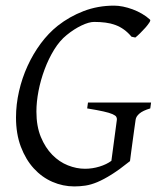

<svg xmlns="http://www.w3.org/2000/svg" viewBox="-20 -650 564 685"><path d="M516.1 -263.2Q489.7 -255.4 477.5 -244.9Q465.3 -234.4 463.9 -223.1Q461.9 -210 459 -188.7Q456.1 -167.5 453.1 -145.5Q450.2 -123.5 447.5 -104Q444.8 -84.5 443.8 -75.2Q406.7 -45.4 378.4 -27.6Q350.1 -9.8 327.1 -0.2Q304.2 9.3 284.4 12.2Q264.6 15.1 245.1 15.1Q204.6 15.1 167 -1.2Q129.4 -17.6 100.6 -49.1Q71.8 -80.6 54.4 -126.5Q37.1 -172.4 37.1 -231Q37.1 -277.3 47.9 -324.5Q58.6 -371.6 78.4 -414.8Q98.1 -458 125.5 -494.9Q152.8 -531.7 186 -558.1Q227.5 -590.8 278.3 -610.4Q329.1 -629.9 387.2 -629.9Q401.9 -629.9 418.9 -626.5Q436 -623 453.1 -616.7Q470.2 -610.4 486.3 -601.1Q502.4 -591.8 515.1 -580.1Q518.1 -577.6 512.7 -569.3Q507.3 -561 498.5 -551Q489.7 -541 479.7 -531.2Q469.7 -521.5 462.9 -516.1L449.2 -519Q436.5 -534.2 422.4 -544.4Q408.2 -554.7 391.8 -560.8Q375.5 -566.9 356.7 -569.3Q337.9 -571.8 315.9 -571.8Q297.4 -571.8 270.8 -559.1Q244.1 -546.4 217.8 -524.9Q192.9 -504.9 173.1 -472.7Q153.3 -440.4 139.2 -402.6Q125 -364.7 117.4 -325.4Q109.9 -286.1 109.9 -252Q109.9 -199.7 125.7 -161.4Q141.6 -123 166.5 -97.7Q191.4 -72.3 222.2 -60.1Q252.9 -47.9 283.2 -47.9Q309.6 -47.9 335 -55.7Q360.4 -63.5 377.4 -76.2L397 -223.1Q397.5 -228 395 -232.9Q392.6 -237.8 381.6 -242.7Q370.6 -247.6 349.1 -252.4Q327.6 -257.3 291 -263.2L293.9 -284.2H519Z"/></svg>

Font: Gentium Plus Cyr
Style: Italic
Weight: 400
Italic angle: -8°
Designer: J. Victor Gaultney, Annie Olsen, Iska Routamaa, Becca Hirsbrunner
Foundry: SIL International
Version: Version 5.000